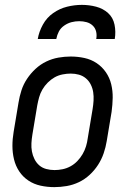

<svg xmlns="http://www.w3.org/2000/svg" viewBox="-20 -760 540 788"><path d="M203 8Q174 8 146.5 2Q119 -4 96.5 -19Q74 -34 59 -56.5Q44 -79 37.5 -106Q31 -133 31 -161.5Q31 -190 36 -219L56 -339Q60 -364 68 -389Q76 -414 91 -436.5Q106 -459 126 -477.5Q146 -496 170 -507.5Q194 -519 219.5 -523.5Q245 -528 270 -528Q299 -528 326.5 -522Q354 -516 376.5 -501Q399 -486 414.5 -463.5Q430 -441 436.5 -414Q443 -387 442.5 -358.5Q442 -330 438 -301L418 -181Q414 -156 405.5 -131Q397 -106 382.5 -83.5Q368 -61 348 -42.5Q328 -24 304 -12.5Q280 -1 254 3.5Q228 8 203 8ZM204 -62Q220 -62 237 -65.5Q254 -69 269.5 -77.5Q285 -86 297.5 -99Q310 -112 319 -127.5Q328 -143 333 -159.5Q338 -176 340 -192L360 -312Q363 -330 364 -347.5Q365 -365 362.5 -381.5Q360 -398 352.5 -413Q345 -428 332.5 -438.5Q320 -449 304 -453.5Q288 -458 270 -458Q254 -458 236.5 -454.5Q219 -451 204 -442.5Q189 -434 176 -421Q163 -408 154 -392.5Q145 -377 140.5 -360.5Q136 -344 133 -328L113 -208Q110 -190 109 -172.5Q108 -155 111 -138.5Q114 -122 121.5 -107Q129 -92 141 -81.5Q153 -71 169.5 -66.5Q186 -62 204 -62ZM135 -600Q140 -630 156 -659Q172 -688 198.5 -706.5Q225 -725 255.5 -732.5Q286 -740 316 -740Q346 -740 374.5 -732.5Q403 -725 423.5 -706.5Q444 -688 450 -659Q456 -630 451 -600H375Q378 -616 374.5 -630.5Q371 -645 360.5 -655Q350 -665 335.5 -669Q321 -673 305 -673Q289 -673 273.5 -669Q258 -665 243.5 -655Q229 -645 221.5 -630.5Q214 -616 211 -600Z"/></svg>

Font: Iosevka Custom
Style: Italic
Weight: 400
Italic angle: -9°
Monospace: yes
Designer: Belleve Invis
Foundry: Belleve Invis
Version: Version 30.3.3; ttfautohint (v1.8.3)